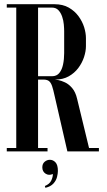

<svg xmlns="http://www.w3.org/2000/svg" viewBox="-20 -719 508 912"><path d="M57.2 -699H238.5Q278.5 -699 306.6 -682.9Q334.8 -666.8 353 -641.9Q371.2 -617 379.8 -589.4Q388.2 -561.8 388.2 -538V-499.5Q388.2 -475.5 379.2 -448Q370.2 -420.5 352 -396.1Q333.8 -371.8 306.4 -356.4Q279 -341 241.5 -341H160.8V0H57.2ZM284.8 -466.8V-570.8Q284.8 -584 283.1 -602.9Q281.5 -621.8 275.2 -640Q269 -658.2 257.5 -670.6Q246 -683 225.8 -683H160.8V-357H228Q249 -357 261.6 -372.2Q274.2 -387.5 279.5 -412.5Q284.8 -437.5 284.8 -466.8ZM12.2 -683V-699H57.2V-683ZM12.2 0V-16H57.2V0ZM160.8 0V-16H205.8V0ZM186.2 -341H240.5Q244 -341 257.4 -338.5Q270.8 -336 288.9 -327.6Q307 -319.2 322.9 -300.5Q338.8 -281.8 346.2 -250L406.8 0H300L239.8 -262Q233.2 -293 227.4 -310.1Q221.5 -327.2 212.4 -334.1Q203.2 -341 186.2 -341ZM398.5 -16H449.8V0H399.5ZM231 107.5Q212 116 196.5 105.9Q181 95.8 181 76Q181 58.8 192.1 49.4Q203.2 40 217 40Q232 40 243.5 52.1Q255 64.2 255 93.2Q255 104.8 250.9 121.5Q246.8 138.2 234.1 152.4Q221.5 166.5 195.8 173.2L193 164.5Q216 155.2 223.8 138Q231.5 120.8 231 107.5Z"/></svg>

Font: Emberly Black
Style: Regular
Weight: 900
Designer: Rajesh Rajput
Foundry: Rajesh Rajput
Version: Version 1.000